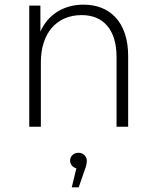

<svg xmlns="http://www.w3.org/2000/svg" viewBox="-20 -546 672 827"><path d="M340 -526C253 -526 186 -482 154 -410V-522H106V0H156V-278C156 -402 223 -481 332 -481C425 -481 482 -418 482 -301V0H532V-305C532 -450 454 -526 340 -526ZM289 261H319L345 186C351 171 354 158 354 146C354 129 340 112 318 112C297 112 282 127 282 146C282 162 293 175 309 179Z"/></svg>

Font: Chess Sans Light
Style: Regular
Weight: 300
Designer: Wolf Bōese
Foundry: Wolf Bōese
Version: Version 7.223;Glyphs 3.3 (3306)